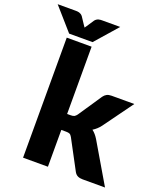

<svg xmlns="http://www.w3.org/2000/svg" viewBox="-227 -1019 954 1125"><g transform="rotate(20 250.0 -457.0)"><path d="M0 0ZM207.5 -748.5V-329H230.5Q245 -329 252.5 -333.2Q260 -337.5 267.5 -347.5L365.5 -493.5Q374.5 -506 386 -512.2Q397.5 -518.5 415.5 -518.5H557.5L423.5 -334Q404.5 -309 378.5 -293Q390 -284.5 399.5 -273.2Q409 -262 417.5 -248L563.5 0H423.5Q406 0 393.5 -5.8Q381 -11.5 372.5 -26L274.5 -209.5Q267.5 -222 260 -225.8Q252.5 -229.5 237.5 -229.5H207.5V0H52.5V-748.5ZM-64.5 -914.5H47.5Q52 -914.5 57.8 -914.2Q63.5 -914 69.5 -912.2Q75.5 -910.5 81.2 -907Q87 -903.5 92 -897L121.5 -852.5L130.5 -839.5Q132.5 -842.5 134.8 -845.8Q137 -849 139.5 -852.5L168.5 -896.5Q173.5 -903 179.5 -906.8Q185.5 -910.5 191.5 -912.2Q197.5 -914 203.2 -914.2Q209 -914.5 213.5 -914.5H325.5L203.5 -775.5H57.5Z"/></g></svg>

Font: Lato Black
Style: Regular
Weight: 900
Designer: Lukasz Dziedzic
Foundry: tyPoland Lukasz Dziedzic
Version: Version 2.007; 2014-02-27